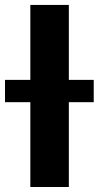

<svg xmlns="http://www.w3.org/2000/svg" viewBox="-58 -747 394 767"><path d="M63.2 -427.9V-727.3H217V-427.9H316.4V-338.8H217V0H63.2V-338.8H-38V-427.9Z"/></svg>

Font: Cannonade
Style: Bold
Weight: 700
Designer: Rasmus Andersson
Foundry: rsms
Version: Version 3.012;git-f93a4a705